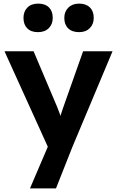

<svg xmlns="http://www.w3.org/2000/svg" viewBox="-20 -813 648 1063"><path d="M146 230 262 -41 264 42 5 -529H166L296 -222Q303 -206 311 -183Q319 -160 323 -139L299 -129Q306 -146 313.5 -168Q321 -190 329 -215L440 -529H603L381 0L290 230ZM418 -635Q379 -635 357.5 -656Q336 -677 336 -714Q336 -749 358.5 -771Q381 -793 418 -793Q456 -793 477.5 -772Q499 -751 499 -714Q499 -679 477 -657Q455 -635 418 -635ZM190 -635Q152 -635 131 -656Q110 -677 110 -714Q110 -749 131.5 -771Q153 -793 191 -793Q230 -793 251 -772Q272 -751 272 -714Q272 -679 250 -657Q228 -635 190 -635Z"/></svg>

Font: Readex Pro SemiBold
Style: Regular
Weight: 600
Designer: Bonnie Shaver-Troup, Thomas Jockin
Foundry: Lexend
Version: Version 1.204